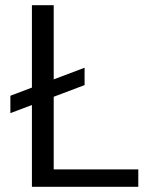

<svg xmlns="http://www.w3.org/2000/svg" viewBox="-20 -720 596 740"><path d="M20 -284V-351L306 -459V-392ZM103 0V-700H187V-67H513V0Z"/></svg>

Font: DM Sans 10pt
Style: Regular
Weight: 400
Version: Version 4.004;gftools[0.9.30]